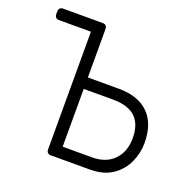

<svg xmlns="http://www.w3.org/2000/svg" viewBox="-124 -823 942 946"><g transform="rotate(20 346.5 -350.0)"><path d="M239 0Q229 0 223 -6Q217 -12 217 -22V-640H49Q39 -640 33 -646Q27 -652 27 -662V-677Q27 -688 33 -694Q39 -700 49 -700H258Q268 -700 274 -694Q280 -688 280 -678V-423H443Q544 -423 598.5 -369.5Q653 -316 653 -214Q653 -163 631 -113.5Q609 -64 562.5 -32Q516 0 443 0ZM280 -60H433Q507 -60 548.5 -103Q590 -146 590 -217Q590 -290 551.5 -326.5Q513 -363 433 -363H280Z"/></g></svg>

Font: Rubik Light
Style: Regular
Weight: 300
Designer: Hubert and Fischer
Foundry: Hubert and Fischer
Version: Version 2.300;gftools[0.9.30]